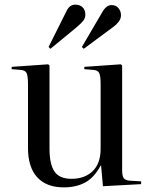

<svg xmlns="http://www.w3.org/2000/svg" viewBox="-20 -796 659 830"><path d="M256 14Q181 14 141 -29.5Q101 -73 101 -157V-432Q101 -467 95 -480Q89 -493 67 -494L30 -497L31 -507L188 -518L194 -513V-154Q194 -86 215.5 -54.5Q237 -23 289 -23Q346 -23 380.5 -56Q415 -89 415 -153V-432Q415 -467 409 -480Q403 -493 381 -494L344 -497L345 -507L502 -518L508 -513V-60Q508 -36 514.5 -26.5Q521 -17 540 -15L590 -12V0L425 9L417 -80H415Q387 -28 348 -7Q309 14 256 14ZM198 -585 190 -593 267 -747Q275 -764 285 -770Q295 -776 305 -776Q325 -776 337 -764.5Q349 -753 349 -732Q349 -718 340 -706.5Q331 -695 311 -678ZM342 -585 334 -593 423 -745Q440 -774 462 -774Q482 -774 492.5 -760.5Q503 -747 503 -730Q503 -715 493 -702Q483 -689 469 -679Z"/></svg>

Font: Display Regular
Style: Regular
Weight: 400
Designer: Latin by Veronika Burian and Jose Scaglione. Greek by Irene Vlachou. Cyrillic by Vera Evstafieva.
Foundry: TypeTogether
Version: Version 3.002